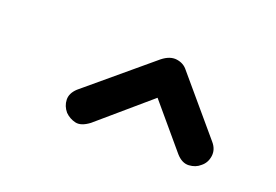

<svg xmlns="http://www.w3.org/2000/svg" viewBox="-47 -664 652 453"><g transform="rotate(20 278.5 -437.5)"><path d="M196 -340Q176 -325 161 -328.5Q146 -332 135 -343Q124 -356 123.5 -372Q123 -388 138 -402L299 -537Q318 -552 335.5 -549.5Q353 -547 363 -534L480 -396Q493 -381 490.5 -363.5Q488 -346 475 -336Q464 -326 447 -325Q430 -324 415 -341L306 -470L345 -468Z"/></g></svg>

Font: Edu TAS Beginner SemiBold
Style: Regular
Weight: 600
Version: Version 1.003